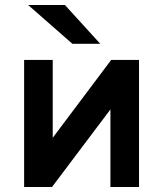

<svg xmlns="http://www.w3.org/2000/svg" viewBox="-20 -752 656 772"><path d="M77 0V-511H192V-198L427 -511H539V0H424V-312L189 0ZM271 -576 93 -732H241L383 -576Z"/></svg>

Font: Overpass Mono Light
Style: Regular
Weight: 300
Monospace: yes
Designer: Delve Withrington, Dave Bailey
Foundry: Delve Fonts LLC
Version: Version 4.000